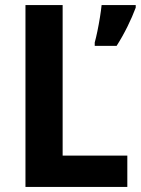

<svg xmlns="http://www.w3.org/2000/svg" viewBox="-20 -734 553 754"><path d="M80 0V-714H226V-123H480V0ZM513 -704Q500 -669 480.5 -629.5Q461 -590 438 -554H352V-567Q357 -585 362.5 -611.5Q368 -638 372.5 -666Q377 -694 379 -714H513Z"/></svg>

Font: Noto Sans Armenian SemiCondensed
Style: Bold
Weight: 700
Width: 4
Designer: Monotype Design Team
Foundry: Monotype Imaging Inc.
Version: Version 2.008; ttfautohint (v1.8.4.7-5d5b)